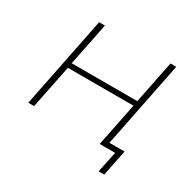

<svg xmlns="http://www.w3.org/2000/svg" viewBox="-142 -674 963 948"><g transform="rotate(30 340.0 -199.5)"><path d="M164 -519H197L148 -276H522L571 -519H604L500 0H467L517 -247H143L93 0H60ZM592 -29 562 120H530L555 0H467L473 -29Z"/></g></svg>

Font: Montserrat Alternates ExLight
Style: Italic
Weight: 275
Italic angle: -11.3°
Designer: Julieta Ulanovsky
Foundry: Julieta Ulanovsky
Version: Version 7.200